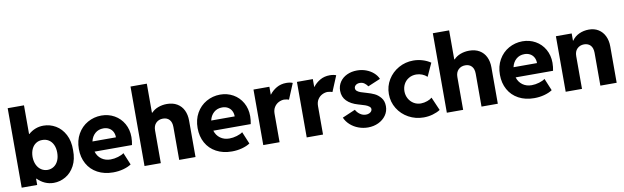

<svg xmlns="http://www.w3.org/2000/svg" viewBox="-46 -1266 5814 1789"><g transform="rotate(-10 2861.5 -372.0)"><path d="M48.8 -752H203.1V-480.5H206.5Q235.8 -506.3 271.5 -520.3Q307.1 -534.2 347.7 -534.2Q409.2 -534.2 463.1 -502.7Q517.1 -471.2 549.8 -409.4Q582.5 -347.7 581.1 -261.7Q582.5 -174.8 549.8 -114Q517.1 -53.2 464.1 -22.7Q411.1 7.8 352.5 7.8Q308.6 7.8 269.5 -9.5Q230.5 -26.9 199.7 -58.6H195.3V0H48.8ZM431.6 -264.6Q431.6 -307.1 416.7 -339.1Q401.9 -371.1 375 -387.9Q348.1 -404.8 313.5 -404.3Q280.8 -404.8 254.6 -387.9Q228.5 -371.1 213.6 -339.4Q198.7 -307.6 198.2 -264.6Q198.7 -222.2 213.9 -189.7Q229 -157.2 255.9 -139.4Q282.7 -121.6 316.4 -121.1Q350.1 -121.6 376.5 -139.4Q402.8 -157.2 417.2 -189.5Q431.6 -221.7 431.6 -264.6Z M635.7 -261.7Q635.7 -342.3 670.7 -403.8Q705.6 -465.3 765.1 -499Q824.7 -532.7 895.5 -533.2Q962.9 -533.2 1018.3 -502Q1073.7 -470.7 1105.7 -414.6Q1137.7 -358.4 1137.7 -287.1Q1137.2 -247.6 1129.9 -212.9H775.9Q789.6 -167.5 825.4 -141.4Q861.3 -115.2 911.1 -115.2Q946.3 -115.2 982.7 -126.2Q1019 -137.2 1038.1 -152.3L1085.9 -37.1Q1055.2 -16.6 1009.8 -4.4Q964.4 7.8 914.1 7.8Q830.1 7.8 766.8 -26.4Q703.6 -60.5 669.7 -121.8Q635.7 -183.1 635.7 -261.7ZM995.1 -309.6Q995.1 -340.8 982.2 -364Q969.2 -387.2 946.3 -399.7Q923.3 -412.1 893.6 -412.1Q846.7 -412.1 814.9 -384Q783.2 -356 772.9 -309.6Z M1210.9 -752H1365.2V-477.5H1370.1Q1394.5 -504.4 1433.3 -518.8Q1472.2 -533.2 1515.6 -533.2Q1572.3 -533.2 1612.3 -509.3Q1652.3 -485.4 1672.9 -442.9Q1693.4 -400.4 1693.4 -344.7V0H1539.1V-310.5Q1539.1 -356.9 1516.8 -381.1Q1494.6 -405.3 1456.1 -405.3Q1416.5 -405.3 1390.9 -380.1Q1365.2 -355 1365.2 -309.6V0H1210.9Z M1759.3 -261.7Q1759.3 -342.3 1794.2 -403.8Q1829.1 -465.3 1888.7 -499Q1948.2 -532.7 2019 -533.2Q2086.4 -533.2 2141.8 -502Q2197.3 -470.7 2229.2 -414.6Q2261.2 -358.4 2261.2 -287.1Q2260.7 -247.6 2253.4 -212.9H1899.4Q1913.1 -167.5 1949 -141.4Q1984.9 -115.2 2034.7 -115.2Q2069.8 -115.2 2106.2 -126.2Q2142.6 -137.2 2161.6 -152.3L2209.5 -37.1Q2178.7 -16.6 2133.3 -4.4Q2087.9 7.8 2037.6 7.8Q1953.6 7.8 1890.4 -26.4Q1827.1 -60.5 1793.2 -121.8Q1759.3 -183.1 1759.3 -261.7ZM2118.7 -309.6Q2118.7 -340.8 2105.7 -364Q2092.8 -387.2 2069.8 -399.7Q2046.9 -412.1 2017.1 -412.1Q1970.2 -412.1 1938.5 -384Q1906.7 -356 1896.5 -309.6Z M2334.5 -525.4H2484.9V-451.2H2486.8Q2513.2 -486.3 2553.5 -509.8Q2593.8 -533.2 2646 -533.2Q2665 -533.2 2681.6 -530Q2698.2 -526.9 2705.6 -522.5L2644 -375Q2637.7 -377.9 2625 -380.6Q2612.3 -383.3 2598.1 -383.8Q2572.3 -383.3 2547.1 -370.6Q2522 -357.9 2505.4 -332.3Q2488.8 -306.6 2488.8 -269.5V0H2334.5Z M2745.6 -525.4H2896V-451.2H2897.9Q2924.3 -486.3 2964.6 -509.8Q3004.9 -533.2 3057.1 -533.2Q3076.2 -533.2 3092.8 -530Q3109.4 -526.9 3116.7 -522.5L3055.2 -375Q3048.8 -377.9 3036.1 -380.6Q3023.4 -383.3 3009.3 -383.8Q2983.4 -383.3 2958.3 -370.6Q2933.1 -357.9 2916.5 -332.3Q2899.9 -306.6 2899.9 -269.5V0H2745.6Z M3108.9 -123 3231.9 -175.8Q3246.1 -148.9 3271.5 -131.1Q3296.9 -113.3 3326.7 -113.3Q3344.2 -113.3 3357.7 -119.4Q3371.1 -125.5 3378.2 -135Q3385.3 -144.5 3385.3 -155.3Q3385.3 -170.4 3370.1 -181.6Q3355 -192.9 3335.4 -199.7Q3315.9 -206.5 3286.6 -214.8Q3274.9 -218.8 3270 -219.7Q3203.1 -238.8 3165.3 -277.1Q3127.4 -315.4 3127.4 -374Q3127.4 -420.4 3151.9 -456.8Q3176.3 -493.2 3219 -513.2Q3261.7 -533.2 3314.9 -533.2Q3360.4 -533.2 3400.6 -518.1Q3440.9 -502.9 3470 -476.8Q3499 -450.7 3512.2 -418.9L3394 -369.1Q3382.8 -386.2 3364.5 -400.1Q3346.2 -414.1 3319.8 -414.1Q3297.4 -414.1 3282.2 -402.3Q3267.1 -390.6 3267.1 -373Q3267.1 -356.4 3281 -345.5Q3294.9 -334.5 3314.5 -327.9Q3334 -321.3 3371.6 -310.5Q3406.7 -300.8 3438.5 -286.1Q3470.2 -271.5 3496.6 -240Q3522.9 -208.5 3522.9 -159.2Q3522.9 -110.8 3496.1 -72.8Q3469.2 -34.7 3424.1 -13.4Q3378.9 7.8 3325.7 7.8Q3279.3 7.8 3236.1 -8.1Q3192.9 -23.9 3159.4 -53.7Q3126 -83.5 3108.9 -123Z M3569.3 -264.6Q3569.3 -338.9 3606.9 -400.4Q3644.5 -461.9 3708.3 -497.6Q3772 -533.2 3846.7 -533.2Q3891.1 -533.2 3933.3 -520.5Q3975.6 -507.8 4009.8 -484.4L3953.1 -360.4Q3933.1 -379.4 3907 -389.6Q3880.9 -399.9 3851.6 -400.4Q3811 -400.4 3780.3 -381.8Q3749.5 -363.3 3733.2 -332.5Q3716.8 -301.8 3716.8 -264.6Q3716.8 -227.1 3734.1 -195.6Q3751.5 -164.1 3781.7 -145.5Q3812 -127 3849.6 -127Q3880.4 -127.4 3910.2 -138.2Q3939.9 -148.9 3955.1 -163.1L4009.8 -37.1Q3980.5 -18.1 3939 -6.1Q3897.5 5.9 3852.5 5.9Q3775.4 5.9 3710.4 -29.8Q3645.5 -65.4 3607.4 -127.4Q3569.3 -189.5 3569.3 -264.6Z M4071.3 -752H4225.6V-477.5H4230.5Q4254.9 -504.4 4293.7 -518.8Q4332.5 -533.2 4376 -533.2Q4432.6 -533.2 4472.7 -509.3Q4512.7 -485.4 4533.2 -442.9Q4553.7 -400.4 4553.7 -344.7V0H4399.4V-310.5Q4399.4 -356.9 4377.2 -381.1Q4355 -405.3 4316.4 -405.3Q4276.9 -405.3 4251.2 -380.1Q4225.6 -355 4225.6 -309.6V0H4071.3Z M4619.6 -261.7Q4619.6 -342.3 4654.5 -403.8Q4689.5 -465.3 4749 -499Q4808.6 -532.7 4879.4 -533.2Q4946.8 -533.2 5002.2 -502Q5057.6 -470.7 5089.6 -414.6Q5121.6 -358.4 5121.6 -287.1Q5121.1 -247.6 5113.8 -212.9H4759.8Q4773.4 -167.5 4809.3 -141.4Q4845.2 -115.2 4895 -115.2Q4930.2 -115.2 4966.6 -126.2Q5002.9 -137.2 5022 -152.3L5069.8 -37.1Q5039.1 -16.6 4993.7 -4.4Q4948.2 7.8 4897.9 7.8Q4814 7.8 4750.7 -26.4Q4687.5 -60.5 4653.6 -121.8Q4619.6 -183.1 4619.6 -261.7ZM4979 -309.6Q4979 -340.8 4966.1 -364Q4953.1 -387.2 4930.2 -399.7Q4907.2 -412.1 4877.4 -412.1Q4830.6 -412.1 4798.8 -384Q4767.1 -356 4756.8 -309.6Z M5195.8 -525.4H5345.2V-457H5348.1Q5373 -493.7 5415.5 -513.4Q5458 -533.2 5508.3 -533.2Q5560.1 -533.2 5598.4 -509.3Q5636.7 -485.4 5657.5 -442.4Q5678.2 -399.4 5678.2 -343.8V0H5523.9V-310.5Q5523.4 -356.9 5501.5 -380.9Q5479.5 -404.8 5439.9 -405.3Q5400.4 -404.8 5375 -379.4Q5349.6 -354 5350.1 -308.6V0H5195.8Z"/></g></svg>

Font: Reddit Sans Fudge ExtraBold
Style: Regular
Weight: 800
Designer: Stephen Hutchings
Foundry: Reddit
Version: Version 1.011